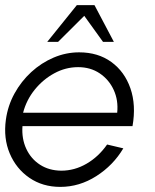

<svg xmlns="http://www.w3.org/2000/svg" viewBox="-28 -719 608 752"><path d="M208 13Q139 13 87.2 -22.5Q35.5 -58 10.2 -117.8Q-15 -177.5 -5 -250Q2.5 -305 28.8 -352.8Q55 -400.5 94.5 -436.8Q134 -473 182.2 -493.5Q230.5 -514 282 -514Q356 -514 408 -476.2Q460 -438.5 482.8 -373Q505.5 -307.5 491 -225H60Q56.5 -175.5 75 -136Q93.5 -96.5 128.8 -73.8Q164 -51 212 -50.5Q264 -50.5 311 -77.8Q358 -105 391.5 -153L455 -138Q415.5 -71.5 349.2 -29.2Q283 13 208 13ZM62.5 -277.5H431Q436 -326 417.5 -366.5Q399 -407 362.8 -431.5Q326.5 -456 278 -456Q229 -456 184.8 -432Q140.5 -408 108 -367.8Q75.5 -327.5 62.5 -277.5ZM342 -699 418 -555H375.5L302 -657L199.5 -555H157L273 -699Z"/></svg>

Font: Urbanist Light
Style: Italic
Weight: 300
Italic angle: -8°
Designer: Corey Hu
Foundry: Corey Hu
Version: Version 1.330; ttfautohint (v1.8.4.7-5d5b)